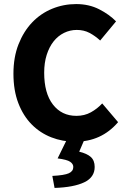

<svg xmlns="http://www.w3.org/2000/svg" viewBox="-20 -684 622 943"><path d="M248 239 237 180Q296 177 318 167Q340 157 340 136Q340 121 324.5 110.5Q309 100 263 94L311 -4H397L369 61Q407 70 426 87Q445 104 445 136Q445 187 393.5 211.5Q342 236 248 239ZM349 12Q287 12 232 -9.5Q177 -31 135.5 -73Q94 -115 70 -177.5Q46 -240 46 -322Q46 -403 71 -466.5Q96 -530 138 -574Q180 -618 236 -641Q292 -664 354 -664Q417 -664 467 -638.5Q517 -613 550 -579L472 -485Q447 -508 419.5 -522.5Q392 -537 357 -537Q324 -537 294.5 -522.5Q265 -508 243.5 -481Q222 -454 209.5 -415Q197 -376 197 -327Q197 -226 240 -170.5Q283 -115 355 -115Q395 -115 426.5 -132.5Q458 -150 482 -176L560 -84Q478 12 349 12Z"/></svg>

Font: TypoPRO Source Sans Pro
Style: Bold
Weight: 700
Designer: Paul D. Hunt
Foundry: Adobe Systems Incorporated
Version: Version 2.020;PS 2.000;hotconv 1.0.86;makeotf.lib2.5.63406